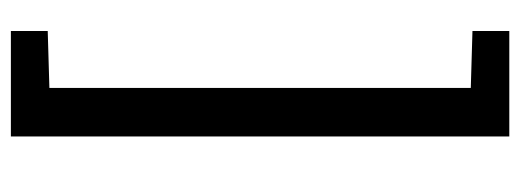

<svg xmlns="http://www.w3.org/2000/svg" viewBox="-314 -468 933 344"><g transform="rotate(90 152.0 -296.5)"><path d="M36 150V84L138 81V-674L36 -677V-743H225V150Z"/></g></svg>

Font: Saira SemiCondensed Medium
Style: Regular
Weight: 500
Width: 4
Designer: Hector Gatti with collaboration of the Omnibus-Type team
Foundry: Omnibus-Type
Version: Version 1.101